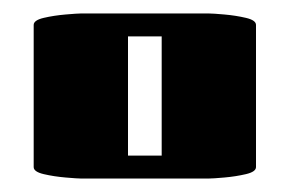

<svg xmlns="http://www.w3.org/2000/svg" viewBox="-20 -685 430 285"><path d="M30 -437V-648Q30 -655 45 -658.5Q60 -662 77.5 -663.5Q95 -665 100 -665H290Q296 -665 313 -663.5Q330 -662 345 -658.5Q360 -655 360 -648V-437Q360 -430 345 -426.5Q330 -423 313 -421.5Q296 -420 290 -420H100Q95 -420 77.5 -421.5Q60 -423 45 -426.5Q30 -430 30 -437ZM170 -454H220V-631H170Z"/></svg>

Font: Gajraj One
Style: Regular
Weight: 400
Designer: Saurabh Sharma
Foundry: Saurabh Sharma
Version: Version 1.000